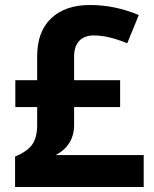

<svg xmlns="http://www.w3.org/2000/svg" viewBox="-20 -744 611 764"><path d="M127.9 -424.8V-520Q127.9 -618.2 183.6 -671.1Q239.3 -724.1 338.4 -724.1Q437.5 -724.1 532.2 -684.1L486.3 -571.8Q410.6 -603 354 -603Q315.9 -603 295.4 -581.3Q274.9 -559.6 274.9 -519V-424.8H458V-317.9H274.9V-248Q274.9 -165 201.2 -127H551.8V0H40V-121.1Q90.3 -142.1 109.1 -170.2Q127.9 -198.2 127.9 -247.1V-317.9H41V-424.8Z"/></svg>

Font: Open Sans Hebrew
Style: Bold
Weight: 700
Foundry: Ascender Corporation, Yanek Iontef
Version: Version 2.001;PS 002.001;hotconv 1.0.70;makeotf.lib2.5.58329